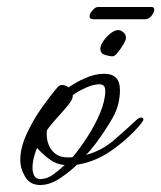

<svg xmlns="http://www.w3.org/2000/svg" viewBox="-20 -518 461 549"><path d="M95 11Q66 11 52 -12.5Q38 -36 38 -61Q38 -95 56 -134.5Q74 -174 99.5 -210Q125 -246 145 -269Q150 -275 158 -275Q167 -275 176 -268Q197 -283 224.5 -295Q252 -307 278 -307Q323 -307 323 -261Q323 -217 301.5 -180Q280 -143 254 -108Q247 -99 240.5 -91Q234 -83 226 -75Q270 -87 303 -115Q336 -143 368 -173Q372 -177 375.5 -179.5Q379 -182 385 -182Q390 -182 390 -175Q390 -174 387 -170Q384 -166 383 -164Q350 -124 301.5 -89.5Q253 -55 200 -47Q181 -28 152 -8.5Q123 11 95 11ZM173 -68Q177 -68 180.5 -68Q184 -68 188 -69Q208 -93 229.5 -126Q251 -159 266 -194.5Q281 -230 281 -259Q281 -277 264 -277Q247 -277 225 -267Q203 -257 188 -246V-243Q188 -233 172.5 -214.5Q157 -196 139.5 -177Q122 -158 114 -145Q111 -112 127 -90Q143 -68 173 -68ZM96 -6Q115 -6 133.5 -20Q152 -34 165 -46Q141 -48 121.5 -62.5Q102 -77 86 -95Q83 -89 78 -72Q73 -55 73 -38Q73 -25 78 -15.5Q83 -6 96 -6ZM302 -357Q293 -357 280 -361Q267 -365 267 -379Q267 -388 275.5 -400.5Q284 -413 296 -422.5Q308 -432 318 -432Q326 -432 333.5 -425Q341 -418 340 -408Q340 -403 332.5 -390.5Q325 -378 316.5 -367.5Q308 -357 302 -357ZM247 -463Q236 -463 236 -471Q236 -479 244.5 -488.5Q253 -498 260 -498H414Q421 -498 421 -490Q421 -483 413.5 -473Q406 -463 395 -463Z"/></svg>

Font: Hurricane
Style: Regular
Weight: 400
Designer: Robert E. Leuschke
Foundry: Robert E. Leuschke
Version: Version 1.010; ttfautohint (v1.8.3)